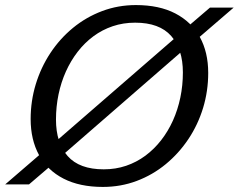

<svg xmlns="http://www.w3.org/2000/svg" viewBox="-34 -728 942 758"><path d="M888.5 -698 737.5 -568 704.5 -543 202.5 -106.5 177.5 -83 80.5 0H-13.5L138.5 -131L169 -154.5L672 -591L698 -615L795 -698ZM187 -256Q187 -164 233.2 -111.8Q279.5 -59.5 375.5 -59.5Q422.5 -59.5 463.8 -73.5Q505 -87.5 539.8 -113.2Q574.5 -139 602 -174.2Q629.5 -209.5 648.8 -252.2Q668 -295 678 -343Q688 -391 688 -442Q688 -533.5 641.8 -586Q595.5 -638.5 499.5 -638.5Q452.5 -638.5 411 -624.5Q369.5 -610.5 334.8 -584.8Q300 -559 272.8 -523.8Q245.5 -488.5 226.2 -445.8Q207 -403 197 -355Q187 -307 187 -256ZM788 -440Q788 -368.5 767.8 -302Q747.5 -235.5 709.8 -179Q672 -122.5 620.5 -80Q569 -37.5 506 -13.8Q443 10 372 10Q280.5 10 216.8 -22.8Q153 -55.5 120 -116Q87 -176.5 87 -258Q87 -329 107.2 -395.5Q127.5 -462 165 -518.8Q202.5 -575.5 254.2 -618Q306 -660.5 369 -684.2Q432 -708 502.5 -708Q594.5 -708 658 -675Q721.5 -642 754.8 -582Q788 -522 788 -440Z"/></svg>

Font: Newsreader 9pt
Style: Italic
Weight: 400
Italic angle: -17°
Designer: Hugues Gentile
Foundry: Production Type
Version: Version 1.003